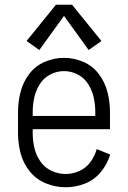

<svg xmlns="http://www.w3.org/2000/svg" viewBox="-20 -782 540 810"><path d="M146 -571 92 -609 216 -762H284L408 -609L354 -571L250 -715ZM257 8Q214 8 173.5 -8.5Q133 -25 105.5 -59Q78 -93 67 -135Q56 -177 56 -220V-310Q56 -352 66.5 -393.5Q77 -435 103 -469.5Q129 -504 168.5 -521Q208 -538 250 -538Q292 -538 331.5 -521Q371 -504 397 -469.5Q423 -435 433.5 -393.5Q444 -352 444 -310V-237H118V-220Q118 -189 125 -158.5Q132 -128 150 -101.5Q168 -75 197 -61.5Q226 -48 257 -48Q287 -48 315.5 -61Q344 -74 362 -99Q380 -124 388 -153L445 -130Q433 -90 405.5 -56.5Q378 -23 338.5 -7.5Q299 8 257 8ZM118 -293H382V-310Q382 -340 375.5 -370Q369 -400 352.5 -426.5Q336 -453 308.5 -467.5Q281 -482 250 -482Q219 -482 191.5 -467.5Q164 -453 147.5 -426.5Q131 -400 124.5 -370Q118 -340 118 -310Z"/></svg>

Font: Iosevka SS01 Light
Style: Regular
Weight: 300
Monospace: yes
Designer: Belleve Invis
Foundry: Belleve Invis
Version: 2.3.3; ttfautohint (v1.8.3)